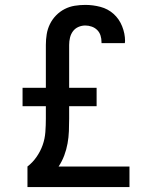

<svg xmlns="http://www.w3.org/2000/svg" viewBox="-20 -763 640 783"><path d="M92 0V-84Q113 -100 129 -123Q145 -146 154 -171.5Q163 -197 165 -224.5Q167 -252 167 -279V-330H72V-405H167V-580Q167 -602 170.5 -623.5Q174 -645 183.5 -664.5Q193 -684 208.5 -700Q224 -716 243.5 -726Q263 -736 284.5 -739.5Q306 -743 328 -743Q359 -743 389.5 -735Q420 -727 443 -706.5Q466 -686 478 -656Q490 -626 490 -596Q490 -593 489.5 -591Q489 -589 489 -587H394V-591Q394 -605 390 -618Q386 -631 376.5 -640.5Q367 -650 354 -654.5Q341 -659 328 -659Q313 -659 299.5 -653Q286 -647 277.5 -635.5Q269 -624 265.5 -609.5Q262 -595 262 -580V-405H374V-330H262V-279Q262 -254 261 -228.5Q260 -203 255.5 -178Q251 -153 242 -129Q233 -105 219 -84H508V0Z"/></svg>

Font: Iosevka Etoile Medium
Style: Regular
Weight: 500
Designer: Belleve Invis
Foundry: Belleve Invis
Version: Version 22.1.2; ttfautohint (v1.8.4)